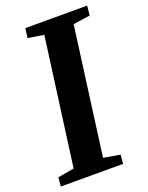

<svg xmlns="http://www.w3.org/2000/svg" viewBox="-147 -815 681 886"><g transform="rotate(-20 194.0 -371.5)"><path d="M-5.5 0 -1.5 -44 78.5 -58 162.5 -684 84.5 -696 90.5 -743H394.5L389.5 -696L306.5 -684L223 -58L304 -44L300.5 0Z"/></g></svg>

Font: Merriweather 28pt
Style: Bold Italic
Weight: 700
Italic angle: -7.8°
Version: Version 2.101